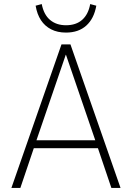

<svg xmlns="http://www.w3.org/2000/svg" viewBox="-20 -923 648 943"><path d="M36 0 282 -705H326L572 0H527L458 -204L481 -195H127L149 -204L80 0ZM303 -654 157 -228 142 -234H466L450 -228L304 -654ZM304 -763Q262 -763 231 -779Q200 -795 181 -824Q162 -853 155 -895L185 -903Q195 -851 226 -825Q257 -799 304 -799Q354 -799 384 -826Q414 -853 423 -903L453 -895Q442 -832 404 -797.5Q366 -763 304 -763Z"/></svg>

Font: Nunito Sans 10pt Condensed ExtraLight
Style: Regular
Weight: 250
Width: 3
Designer: Vernon Adams
Foundry: Vernon Adams
Version: Version 3.101;gftools[0.9.27]